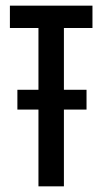

<svg xmlns="http://www.w3.org/2000/svg" viewBox="-20 -659 362 679"><path d="M41.5 -271.5V-341.5H286V-271.5ZM116 0V-639H206V0ZM15 -560V-639H307V-560Z"/></svg>

Font: Anek Latin Condensed Medium
Style: Regular
Weight: 500
Width: 3
Designer: Yesha Goshar
Foundry: Ek Type
Version: Version 1.003